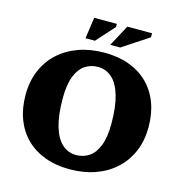

<svg xmlns="http://www.w3.org/2000/svg" viewBox="-125 -985 1058 1114"><g transform="rotate(15 403.5 -428.0)"><path d="M415.5 -691Q497.5 -691 563.5 -666.8Q629.5 -642.5 676.2 -596.5Q723 -550.5 747.8 -485.2Q772.5 -420 772.5 -339Q772.5 -259 745 -193.8Q717.5 -128.5 667 -81.8Q616.5 -35 546.5 -10Q476.5 15 391.5 15Q309.5 15 243.5 -9.5Q177.5 -34 130.8 -80Q84 -126 59.2 -191Q34.5 -256 34.5 -337Q34.5 -417.5 62 -482.8Q89.5 -548 140 -594.5Q190.5 -641 260.2 -666Q330 -691 415.5 -691ZM407.5 -74.5Q451.5 -74.5 485.5 -97.8Q519.5 -121 539.2 -171.2Q559 -221.5 559 -302.5Q559 -404.5 539.5 -470.8Q520 -537 484 -569.2Q448 -601.5 399 -601.5Q356 -601.5 321.8 -578.5Q287.5 -555.5 267.8 -505.5Q248 -455.5 248 -374Q248 -272 267.5 -205.8Q287 -139.5 323 -107Q359 -74.5 407.5 -74.5ZM434 -743.5 502.5 -871H651V-847L494 -743.5ZM285.5 -743.5 303.5 -871H439.5V-852L342 -743.5Z"/></g></svg>

Font: Newsreader 16pt 16pt ExtraBold
Style: Regular
Weight: 800
Version: Version 1.003